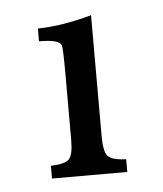

<svg xmlns="http://www.w3.org/2000/svg" viewBox="-35 -812 319 376"><g transform="rotate(-5 124.5 -624.0)"><path d="M157 -780V-543Q157 -512 165 -503Q173 -494 201 -493V-468H53V-493Q81 -494 89 -502.5Q97 -511 97 -540V-667Q97 -720 95 -725Q93 -738 51 -738V-763Q100 -764 157 -780Z"/></g></svg>

Font: Libre Baskerville
Style: Bold
Weight: 700
Designer: Pablo Impallari, Rodrigo Fuenzalida
Foundry: Pablo Impallari, Rodrigo Fuenzalida
Version: Version 1.000